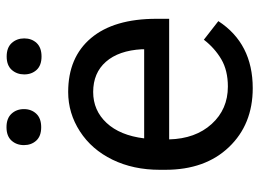

<svg xmlns="http://www.w3.org/2000/svg" viewBox="-120 -640 771 570"><g transform="rotate(-90 265.0 -355.5)"><path d="M287.6 9.8Q180.2 9.8 112.8 -60.8Q45.4 -131.3 45.4 -249.5V-266.1Q45.4 -344.7 75.4 -406.5Q105.5 -468.3 159.4 -503.2Q213.4 -538.1 276.4 -538.1Q379.4 -538.1 436.5 -470.2Q493.7 -402.3 493.7 -275.9V-238.3H135.7Q137.7 -160.2 181.4 -112.1Q225.1 -64 292.5 -64Q340.3 -64 373.5 -83.5Q406.7 -103 431.6 -135.3L486.8 -92.3Q420.4 9.8 287.6 9.8ZM276.4 -463.9Q221.7 -463.9 184.6 -424.1Q147.5 -384.3 138.7 -312.5H403.3V-319.3Q399.4 -388.2 366.2 -426Q333 -463.9 276.4 -463.9ZM118.7 -669.4Q118.7 -691.4 132.1 -706.3Q145.5 -721.2 171.9 -721.2Q198.2 -721.2 211.9 -706.3Q225.6 -691.4 225.6 -669.4Q225.6 -647.5 211.9 -632.8Q198.2 -618.2 171.9 -618.2Q145.5 -618.2 132.1 -632.8Q118.7 -647.5 118.7 -669.4ZM328.6 -668.5Q328.6 -690.4 342 -705.6Q355.5 -720.7 381.8 -720.7Q408.2 -720.7 421.9 -705.6Q435.5 -690.4 435.5 -668.5Q435.5 -646.5 421.9 -631.8Q408.2 -617.2 381.8 -617.2Q355.5 -617.2 342 -631.8Q328.6 -646.5 328.6 -668.5Z"/></g></svg>

Font: TypoPRO Roboto
Style: Regular
Weight: 400
Designer: Google
Version: Version 2.136; 2016